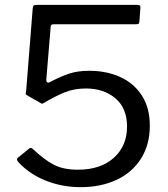

<svg xmlns="http://www.w3.org/2000/svg" viewBox="-20 -762 694 792"><path d="M544 -742Q554 -742 557 -739Q560 -736 559 -728L555 -673Q554 -666 552 -664Q550 -662 541 -662H201Q189 -662 189 -651L171 -434V-432Q171 -425 174.5 -422.5Q178 -420 183 -422Q231 -447 266 -458.5Q301 -470 349 -470Q418 -470 474.5 -445Q531 -420 564.5 -369Q598 -318 598 -243Q598 -165 561.5 -107.5Q525 -50 460.5 -20Q396 10 313 10Q236 10 168.5 -17Q101 -44 55 -94Q50 -101 50 -104Q50 -110 57 -114L100 -149Q103 -152 106 -152Q111 -152 117 -146Q164 -102 203 -82Q242 -62 301 -62Q395 -62 449.5 -111Q504 -160 504 -240Q504 -316 456 -356.5Q408 -397 334 -397Q287 -397 248 -381.5Q209 -366 162 -338Q155 -334 153 -334Q152 -334 144 -339L95 -367Q91 -369 88.5 -371Q86 -373 86 -376L88 -389L115 -728Q116 -737 119 -739.5Q122 -742 137 -742Z"/></svg>

Font: n
Style: Regular
Weight: 400
Designer: Pablo Impallari, Rodrigo Fuenzalida
Foundry: Impallari Type
Version: Version 1.002; ttfautohint (v1.5)